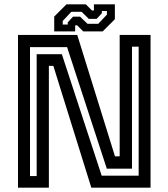

<svg xmlns="http://www.w3.org/2000/svg" viewBox="-20 -860 772 880"><path d="M117.5 -53H148V-611.5H263.5L446 -55H615.5V-646H585V-87H469.5L287.5 -644H117.5ZM62.5 0V-700H334L507 -143.5H528.5V-700H670V0H398.5L224.5 -558H204V0ZM228.5 -716V-784L284.5 -840H373.5L401.5 -812H410.5V-840H506.5V-772L450.5 -716H361.5L333.5 -744H324.5V-716ZM267.5 -747.5H290.5V-757.5L314.5 -783.5H347L381 -751H430.5L470 -793V-809.5H447V-799.5L423 -773.5H387L354 -806H307L267.5 -764Z"/></svg>

Font: Tourney Thin SemiBold
Style: Regular
Weight: 600
Version: Version 1.015